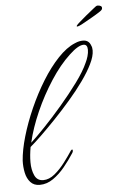

<svg xmlns="http://www.w3.org/2000/svg" viewBox="-52 -736 497 782"><g transform="rotate(-5 197.0 -345.5)"><path d="M79 8Q55 8 41 -7.5Q27 -23 22 -47Q17 -71 18 -96Q21 -139 37 -194Q53 -249 78.5 -306.5Q104 -364 135.5 -415Q167 -466 202 -503Q237 -540 271 -554Q282 -559 290 -560.5Q298 -562 305 -562Q329 -562 337 -539Q341 -531 341 -519Q341 -495 325 -463Q311 -434 285 -397.5Q259 -361 226.5 -323.5Q194 -286 161 -251.5Q128 -217 100 -190Q72 -163 55 -149Q49 -116 49 -87Q49 -56 59.5 -33Q70 -10 95 -10Q119 -10 142 -29Q165 -48 184.5 -74Q204 -100 217 -120Q221 -124 222 -124Q225 -124 225 -119Q225 -115 222 -110Q204 -82 182 -55Q160 -28 134 -10Q108 8 79 8ZM59 -166Q81 -186 116.5 -223Q152 -260 190.5 -305Q229 -350 261 -393.5Q293 -437 308 -471Q314 -483 318 -497Q322 -511 322 -523Q322 -545 306 -545Q284 -545 247 -510Q206 -472 168 -413.5Q130 -355 101.5 -290.5Q73 -226 59 -166ZM287 -621Q285 -621 285 -623Q285 -625 289 -629Q293 -633 295 -635Q306 -645 326.5 -662Q347 -679 360 -689Q365 -693 369 -696Q373 -699 377 -699Q384 -699 389.5 -696Q395 -693 394 -686Q394 -680 382 -672.5Q370 -665 362 -660Q351 -654 335 -644.5Q319 -635 305.5 -628Q292 -621 287 -621Z"/></g></svg>

Font: Waterfall
Style: Regular
Weight: 400
Designer: Robert E. Leuschke
Foundry: Robert E. Leuschke
Version: Version 1.010; ttfautohint (v1.8.3)